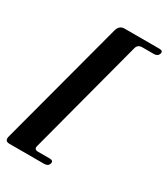

<svg xmlns="http://www.w3.org/2000/svg" viewBox="-208 -833 915 1047"><g transform="rotate(30 249.0 -310.0)"><path d="M357.5 -673 165.5 53Q157.5 78.5 186.5 78.5H259Q283.5 78.5 278 99Q272 119 247 119H28Q-4 119 5.5 85L216 -705.5Q226.5 -739 258 -739H477.5Q502 -739 496.5 -719Q490 -699 466 -699H392.5Q364.5 -699 357.5 -673Z"/></g></svg>

Font: Fraunces 72pt Black
Style: Italic
Weight: 900
Italic angle: -16°
Version: Version 1.000;[b76b70a41]